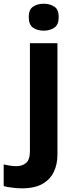

<svg xmlns="http://www.w3.org/2000/svg" viewBox="-84 -780 409 1040"><path d="M71.8 -687Q71.8 -729.5 95.7 -744.1Q118.7 -759.8 152.8 -759.8Q186.5 -759.8 210 -744.1Q233.9 -729.5 233.9 -687Q233.9 -646 210 -629.9Q185.5 -613.8 152.8 -613.8Q118.7 -613.8 95.2 -629.9Q71.8 -646 71.8 -687ZM34.2 240.2Q6.3 240.2 -18.6 236.3Q-44.4 233.4 -64 228V110.8Q-37.1 116.2 -30.3 117.2Q-14.2 120.1 5.9 120.1Q35.6 120.1 56.6 103Q78.1 86.4 78.1 37.1V-545.9H227.1V59.1Q227.1 108.9 208 149.9Q189 190.9 146.5 215.8Q103.5 240.2 34.2 240.2Z"/></svg>

Font: Droid Sans Thai
Style: Bold
Weight: 700
Designer: Steve Matteson
Foundry: Ascender Corporation
Version: Version 1.00